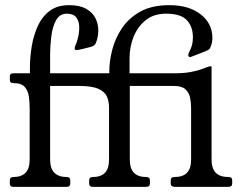

<svg xmlns="http://www.w3.org/2000/svg" viewBox="-20 -724 933 744"><path d="M338.5 0Q325.5 0 325.5 -13V-25Q325.5 -38 338.5 -38Q371.2 -38 386.9 -54.5Q402.5 -71 402.5 -106V-307Q402.5 -331 394.4 -349.8Q386.2 -368.5 361.1 -379.8Q336 -391 286.5 -391Q273.5 -391 273.5 -404V-427Q273.5 -440 286.5 -440H403.5V-447Q403.5 -486 414.8 -530.5Q426 -575 452.4 -614.5Q478.8 -654 523.6 -679Q568.5 -704 636.5 -704Q712 -704 757.5 -668.5Q803 -633 803 -577Q803 -569 801.5 -560Q800 -551 795 -540Q793 -534 788.1 -531.1Q783.2 -528.2 773 -524L718.5 -503Q715.2 -501.2 712.4 -504.1Q709.5 -507 709.5 -511Q709.5 -515 712.5 -521Q720.5 -536 724 -549.2Q727.5 -562.5 727.5 -579.5Q727.5 -620.5 704.1 -645.8Q680.8 -671 623.5 -671Q576 -671 544.6 -645.8Q513.2 -620.5 497.6 -581.2Q482 -542 482 -498V-440H653.5Q691.5 -440 717.2 -444.6Q743 -449.2 759.9 -455.6Q776.8 -462 788.8 -466Q790.8 -466.8 792.9 -466.9Q795 -467 796 -467H798Q799 -467 799.4 -466.5Q799.8 -466 799.8 -465.2V-106Q799.8 -71 816.2 -54.5Q832.8 -38 865.8 -38H866.8Q879.8 -38 879.8 -25V-13Q879.8 0 865.8 0H655.5Q650.5 0 646 -3Q641.5 -6 641.5 -13V-25Q641.5 -38 655.5 -38Q688.5 -38 704.5 -54.5Q720.5 -71 720.5 -106V-306Q720.5 -326 716.5 -345.5Q712.5 -365 698.5 -378Q684.5 -391 653.5 -391H483V-106Q483 -71 499 -54.5Q515 -38 547 -38Q561 -38 561 -25V-13Q561 0 547 0ZM96 -462.8Q96 -501.8 102.9 -544Q109.8 -586.2 126.2 -622.8Q142.8 -659.2 172.2 -681.6Q201.8 -704 247.8 -704Q289.2 -704 314.4 -689.6Q339.5 -675.2 350.2 -652.9Q361 -630.5 360.9 -605.6Q360.8 -580.8 352 -558.8Q348 -545.8 330 -541.8Q314 -537.8 303.2 -535.1Q292.5 -532.5 285.9 -531.2Q279.2 -530 277.2 -530Q269.2 -530 269.2 -535.6Q269.2 -541.2 271.8 -547Q278.2 -560.2 283 -581.1Q287.8 -602 286.9 -622.6Q286 -643.2 275.1 -657.1Q264.2 -671 239.2 -671Q211.2 -671 197.2 -645.5Q183.2 -620 178.8 -583Q174.2 -546 174.2 -513V-440H292.2Q305.2 -440 305.2 -427V-404Q305.2 -391 292.2 -391H174.2V-106Q174.2 -71 190.8 -54.5Q207.2 -38 239.2 -38Q252.2 -38 252.2 -25V-13Q252.2 0 239.2 0H31Q18 0 18 -13V-25Q18 -38 31 -38Q63 -38 79 -54.5Q95 -71 95 -106V-302Q95 -326 92 -349Q89 -372 76 -387Q63 -402 31 -402Q18 -402 18 -415V-427Q18 -440 31 -440H96Z"/></svg>

Font: Young Serif Light
Style: Regular
Weight: 300
Designer: Bastien Sozeau
Foundry: NBR — Bastien Sozeau
Version: Version 5.001